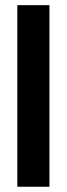

<svg xmlns="http://www.w3.org/2000/svg" viewBox="-20 -710 254 730"><path d="M45.9 -690.4H168V0H45.9Z"/></svg>

Font: Altinn-DIN Condensed
Style: DINCondensed-Bold
Weight: 700
Width: 3
Designer: Charles Nix
Foundry: Altinn
Version: Version 2.00